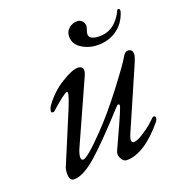

<svg xmlns="http://www.w3.org/2000/svg" viewBox="-116 -693 731 800"><g transform="rotate(-20 249.5 -293.5)"><path d="M383 -510Q439 -510 474 -563Q479 -570 482.5 -577.5Q486 -585 487.5 -587.5Q489 -590 492 -590Q502 -590 498 -575Q484 -530 448.5 -504Q413 -478 364 -478Q324 -478 292.5 -498Q261 -518 261 -552Q261 -574 277 -587.5Q293 -601 314 -601Q327 -601 335.5 -592Q344 -583 344 -569Q344 -563 340 -553Q336 -543 336 -535Q336 -510 383 -510ZM286 -36Q347 -167 360 -203Q364 -214 359 -216Q354 -218 348 -211Q235 -87 176.5 -36.5Q118 14 78 14Q60 14 58 -11Q56 -36 66 -55L156 -270Q159 -278 161 -283Q163 -288 166.5 -297.5Q170 -307 172 -313Q174 -319 175.5 -325.5Q177 -332 176.5 -335.5Q176 -339 174 -339Q162 -339 96 -280Q94 -278 88.5 -279Q83 -280 83 -283Q83 -297 95 -313Q129 -359 177 -388.5Q225 -418 250 -418Q266 -418 271 -407Q276 -396 265 -373L144 -104Q134 -82 132.5 -67Q131 -52 141 -50Q160 -50 243 -136Q301 -196 367 -282.5Q433 -369 448 -396Q458 -414 470 -414Q491 -414 491 -391Q491 -380 478 -350L363 -86Q346 -47 366 -47Q380 -47 406 -63.5Q432 -80 448.5 -94.5Q465 -109 474 -118Q475 -119 477 -119Q486 -119 486 -110Q486 -104 481 -96Q390 14 312 14Q297 14 288 -3.5Q279 -21 286 -36Z"/></g></svg>

Font: EB Garamond 12
Style: Italic
Weight: 400
Italic angle: -17°
Version: Version 0.016; ttfautohint (v1.8.4)